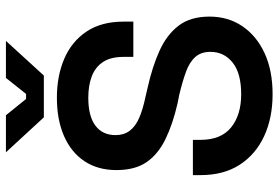

<svg xmlns="http://www.w3.org/2000/svg" viewBox="-166 -760 940 648"><g transform="rotate(-90 304.0 -436.0)"><path d="M310 14Q230 14 168.5 -14.5Q107 -43 72 -97Q37 -151 37 -229V-255H156V-229Q156 -160 198 -126Q240 -92 310 -92Q381 -92 417 -121Q453 -150 453 -196Q453 -227 436 -246.5Q419 -266 386.5 -278Q354 -290 308 -301L278 -307Q209 -323 158.5 -347.5Q108 -372 81 -411Q54 -450 54 -513Q54 -576 84 -621Q114 -666 169 -690Q224 -714 298 -714Q372 -714 430 -689Q488 -664 521.5 -614Q555 -564 555 -489V-456H436V-489Q436 -532 419 -558Q402 -584 371 -596Q340 -608 298 -608Q236 -608 204 -584Q172 -560 172 -516Q172 -488 186.5 -468.5Q201 -449 229.5 -436.5Q258 -424 301 -415L331 -408Q403 -392 457 -367.5Q511 -343 541.5 -303Q572 -263 572 -199Q572 -136 539.5 -88Q507 -40 448.5 -13Q390 14 310 14ZM232 -758 114 -886H239L294 -818H311L365 -886H490L373 -758Z"/></g></svg>

Font: Space Grotesk SemiBold
Style: Regular
Weight: 600
Designer: Florian Karsten
Foundry: Florian Karsten
Version: Version 2.000